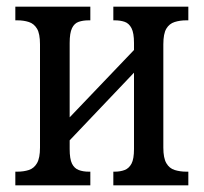

<svg xmlns="http://www.w3.org/2000/svg" viewBox="-20 -556 611 576"><path d="M26 0V-41H32Q51 -41 66.5 -46Q82 -51 91 -66.5Q100 -82 100 -113V-423Q100 -455 91 -470Q82 -485 66.5 -490Q51 -495 32 -495H26V-536H251V-495H246Q229 -495 216 -490.5Q203 -486 196 -471.5Q189 -457 189 -427V-204L382 -406V-427Q382 -457 374.5 -471.5Q367 -486 354 -490.5Q341 -495 324 -495H320V-536H545V-495H539Q520 -495 504 -490Q488 -485 479 -470Q470 -455 470 -423V-113Q470 -82 479 -66.5Q488 -51 504 -46Q520 -41 539 -41H545V0H320V-41H324Q341 -41 354 -46Q367 -51 374.5 -65Q382 -79 382 -109V-338L189 -135V-109Q189 -79 196 -65Q203 -51 216 -46Q229 -41 246 -41H251V0Z"/></svg>

Font: Noto Serif Condensed
Style: Regular
Weight: 400
Width: 3
Designer: Monotype Design Team
Foundry: Monotype Imaging Inc.
Version: Version 2.015